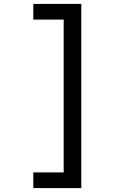

<svg xmlns="http://www.w3.org/2000/svg" viewBox="-20 -850 640 980"><path d="M150 110V30H305V-750H150V-830H395V110Z"/></svg>

Font: Atlassian Mono
Style: Regular
Weight: 400
Monospace: yes
Designer: Philipp Nurullin, Konstantin Bulenkov
Foundry: Modifications by Atlassian Pty Ltd, manufactured by JetBrains
Version: Version 2.304